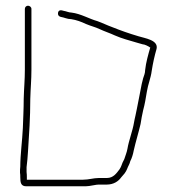

<svg xmlns="http://www.w3.org/2000/svg" viewBox="-20 -668 618 672"><path d="M67 -637V-424C67 -388 64 -360 63 -322C63 -287 61 -251 60 -220C58 -176 51 -127 51 -85C50 -78 50 -71 50 -64C51 -59 51 -53 51 -48C51 -29 53 -16 72 -16H270C278 -16 285 -16 292 -17C302 -18 316 -22 326 -22H354C377 -22 394 -33 404 -47L416 -61C420 -66 423 -72 425 -77C428 -86 434 -94 436 -104C441 -113 446 -129 448 -141C455 -172 465 -204 472 -234L476 -258L481 -282C487 -304 490 -323 494 -347C498 -373 508 -395 511 -420C515 -446 521 -473 528 -497C535 -528 487 -534 465 -541C431 -551 403 -561 373 -573C356 -579 338 -588 321 -594C292 -602 263 -620 230 -624C221 -624 211 -629 203 -630C194 -633 185 -634 183 -623C182 -616 185 -611 192 -609C205 -607 215 -601 229 -601C248 -598 264 -592 281 -584C300 -576 312 -574 329 -566C346 -558 365 -552 382 -544C407 -533 431 -527 458 -519L479 -513C486 -513 500 -506 505 -502H506C499 -478 491 -450 488 -423C488 -412 484 -403 481 -394L476 -374C471 -345 464 -315 459 -287L454 -263C452 -254 450 -246 449 -239C444 -209 431 -177 426 -147C424 -135 418 -121 415 -111L409 -99C405 -89 404 -84 398 -75C388 -62 377 -45 354 -45H326C307 -45 291 -39 270 -39H74V-48C74 -53 74 -59 73 -66V-83C75 -99 77 -119 78 -138C82 -199 86 -256 86 -322C87 -359 90 -388 90 -424V-637C90 -643 84 -648 78 -648C72 -648 67 -643 67 -637Z"/></svg>

Font: Electronic
Style: ExLt
Weight: 200
Version: Version 1.011